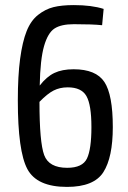

<svg xmlns="http://www.w3.org/2000/svg" viewBox="-20 -722 504 754"><path d="M269 -450Q357 -450 390 -400Q423 -350 423 -223Q423 -104 386 -46Q349 12 243 12Q125 12 87.5 -58Q50 -128 50 -328Q50 -424 59 -491Q68 -558 84.5 -599.5Q101 -641 129.5 -663.5Q158 -686 190 -694Q222 -702 270 -702Q340 -702 387 -687L381 -623Q344 -627 270 -627Q220 -627 194 -610Q168 -593 153 -541Q138 -489 136 -386Q163 -421 193.5 -435.5Q224 -450 269 -450ZM244 -63Q304 -63 321.5 -99.5Q339 -136 339 -223Q339 -310 319.5 -344.5Q300 -379 246 -379Q215 -379 190.5 -366.5Q166 -354 135 -322Q135 -163 153.5 -113Q172 -63 244 -63Z"/></svg>

Font: exo2condensed_r
Style: Regular
Weight: 400
Width: 3
Designer: Natanael Gama
Version: Version 1.001;PS 001.001;hotconv 1.0.70;makeotf.lib2.5.58329